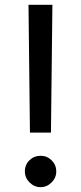

<svg xmlns="http://www.w3.org/2000/svg" viewBox="-20 -770 337 795"><path d="M98 -750H197L191 -221H104ZM83 -60Q83 -88 102 -106.5Q121 -125 148 -125Q175 -125 194 -106Q213 -87 213 -60Q213 -34 193.5 -14.5Q174 5 148 5Q122 5 102.5 -14.5Q83 -34 83 -60Z"/></svg>

Font: Oakes Grotesk Medium
Style: Italic
Weight: 500
Italic angle: -8°
Designer: Samuel Oakes
Foundry: Samuel Oakes
Version: Version 1.000;PS 001.000;hotconv 1.0.88;makeotf.lib2.5.64775